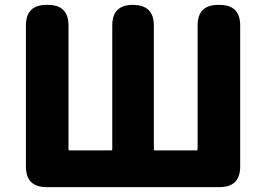

<svg xmlns="http://www.w3.org/2000/svg" viewBox="-20 -765 1088 785"><path d="M170 0Q86 0 86 -84V-661Q86 -745 170 -745H176Q260 -745 260 -661V-155Q260 -150 265 -150H434Q439 -150 439 -155V-661Q439 -745 523 -745Q609 -745 609 -661V-155Q609 -150 614 -150H783Q788 -150 788 -155V-661Q788 -745 872 -745H878Q962 -745 962 -661V-84Q962 0 878 0Z"/></svg>

Font: Resource Han Rounded KR Heavy
Style: Regular
Weight: 900
Designer: Cyano Hao (round all glyphs); Ryoko NISHIZUKA 西塚涼子 (kana, bopomofo & ideographs); Paul D. Hunt (Latin, Greek & Cyrillic)
Foundry: Cyano Hao
Version: 0.990